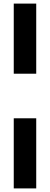

<svg xmlns="http://www.w3.org/2000/svg" viewBox="-20 -828 278 1068"><path d="M56.5 -418V-808H181.5V-418ZM56.5 220V-170H181.5V220Z"/></svg>

Font: Encode Sans Condensed
Style: Bold
Weight: 700
Width: 3
Designer: Multiple Designers
Foundry: Impallari Type
Version: Version 3.000; ttfautohint (v1.8.3) -l 8 -r 50 -G 200 -x 14 